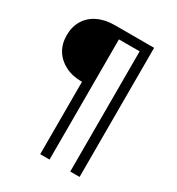

<svg xmlns="http://www.w3.org/2000/svg" viewBox="-206 -832 1049 1140"><g transform="rotate(30 318.5 -262.5)"><path d="M244 180V-316Q178 -316 129 -341Q80 -366 53.5 -409.5Q27 -453 27 -511Q27 -569 53.5 -613Q80 -657 129.5 -681Q179 -705 245 -705H514V180H450V-644H308V180Z"/></g></svg>

Font: Nunito Sans 7pt SemiExpanded Light
Style: Regular
Weight: 300
Width: 6
Designer: Vernon Adams
Foundry: Vernon Adams
Version: Version 3.101;gftools[0.9.27]